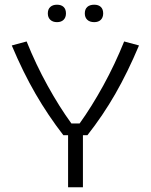

<svg xmlns="http://www.w3.org/2000/svg" viewBox="-20 -795 641 815"><path d="M183 -738Q183 -756 193.5 -765.5Q204 -775 222 -775Q240 -775 250 -765.5Q260 -756 260 -738Q260 -721 250 -711Q240 -701 222 -701Q204 -701 193.5 -711Q183 -721 183 -738ZM340 -738Q340 -756 350.5 -765.5Q361 -775 380 -775Q398 -775 408 -765.5Q418 -756 418 -738Q418 -721 408 -711Q398 -701 380 -701Q361 -701 350.5 -711Q340 -721 340 -738ZM269 -221H249Q184 -305 131 -396.5Q78 -488 30 -602L93 -619Q132 -522 182 -431.5Q232 -341 283 -271H318Q369 -342 418.5 -432Q468 -522 507 -619L570 -602Q522 -488 469.5 -396.5Q417 -305 351 -221H332V0H269Z"/></svg>

Font: Athiti
Style: Regular
Weight: 400
Designer: CadsonDemak Team
Foundry: CadsonDemak
Version: Version 1.032